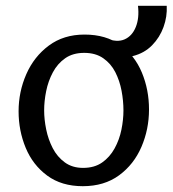

<svg xmlns="http://www.w3.org/2000/svg" viewBox="-20 -628 594 661"><path d="M265 13Q192 13 142.5 -23.5Q93 -60 68.5 -119Q44 -178 44 -245Q44 -312 70.5 -372.5Q97 -433 148 -471Q199 -509 271 -509Q345 -509 394.5 -473Q444 -437 468.5 -378Q493 -319 493 -251Q493 -183 467 -122.5Q441 -62 390 -24.5Q339 13 265 13ZM266 -50Q305 -50 331.5 -68.5Q358 -87 374.5 -117Q391 -147 398 -181.5Q405 -216 405 -248Q405 -281 398.5 -315.5Q392 -350 377 -379.5Q362 -409 335.5 -427.5Q309 -446 270 -446Q231 -446 204.5 -427.5Q178 -409 162 -379Q146 -349 139 -314.5Q132 -280 132 -248Q132 -217 139 -182.5Q146 -148 161.5 -118Q177 -88 203 -69Q229 -50 266 -50ZM345 -496Q383 -481 409 -492.5Q435 -504 447.5 -535Q460 -566 455 -608H554Q556 -571 543 -535Q530 -499 503.5 -472Q477 -445 437.5 -435Q398 -425 345 -438Z"/></svg>

Font: Rosario Light
Style: Regular
Weight: 400
Version: Version 1.101; ttfautohint (v1.8.1.43-b0c9)